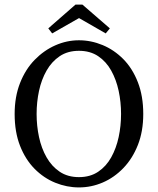

<svg xmlns="http://www.w3.org/2000/svg" viewBox="-20 -806 690 839"><path d="M325 13Q272 13 221.5 -7.5Q171 -28 131 -68.5Q91 -109 67.5 -169Q44 -229 44 -308Q44 -383 67.5 -443Q91 -503 131.5 -544.5Q172 -586 222 -608Q272 -630 325 -630Q378 -630 428.5 -609Q479 -588 519 -547.5Q559 -507 582.5 -446.5Q606 -386 606 -308Q606 -232 582.5 -172.5Q559 -113 519 -71.5Q479 -30 429 -8.5Q379 13 325 13ZM325 -32Q374 -32 409 -55.5Q444 -79 466 -118.5Q488 -158 498.5 -207Q509 -256 509 -308Q509 -360 498.5 -409Q488 -458 466 -497.5Q444 -537 409 -560.5Q374 -584 325 -584Q276 -584 241 -560.5Q206 -537 183.5 -497.5Q161 -458 150.5 -409Q140 -360 140 -308Q140 -256 150.5 -207Q161 -158 183.5 -118.5Q206 -79 241 -55.5Q276 -32 325 -32ZM340 -786 460 -682 442 -660 287 -749H364L208 -660L191 -682L310 -786Z"/></svg>

Font: Lisu Bosa ExtraLight
Style: Regular
Weight: 200
Designer: David Morse, Annie Olsen, Victor Gaultney, Frank Grießhammer (Latin)
Foundry: SIL International
Version: Version 2.000